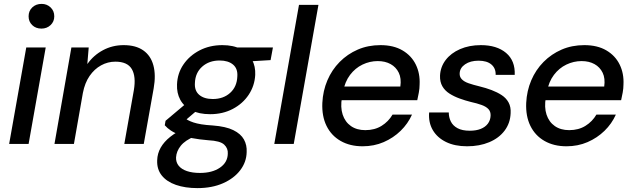

<svg xmlns="http://www.w3.org/2000/svg" viewBox="-20 -740 3255 987"><path d="M27 0 115 -496H215L127 0ZM193 -593Q164 -593 145.5 -611Q127 -629 127 -656Q127 -684 146 -702Q165 -720 194 -720Q221 -720 240 -702Q259 -684 259 -656Q259 -629 240 -611Q221 -593 193 -593Z M260 0 347 -496H436L429 -412H430Q461 -456 509.5 -482Q558 -508 616 -508Q678 -508 716.5 -481Q755 -454 768.5 -404Q782 -354 770 -286L719 0H619L668 -276Q680 -347 657.5 -385Q635 -423 573 -423Q534 -423 499.5 -404Q465 -385 440.5 -349.5Q416 -314 406 -262L360 0Z M995 227Q932 227 884.5 210.5Q837 194 811.5 162Q786 130 788 84Q789 49 806 19Q823 -11 855 -36.5Q887 -62 934 -83L981 -39Q932 -19 909.5 9Q887 37 885 69Q884 94 898.5 112Q913 130 941 139.5Q969 149 1008 149Q1071 149 1110.5 122Q1150 95 1151 50Q1153 23 1132.5 3.5Q1112 -16 1051 -19Q1003 -23 967 -30Q931 -37 904.5 -46.5Q878 -56 859 -68.5Q840 -81 827 -96L831 -119L945 -215L1011 -188L895 -89L922 -137Q934 -129 946 -122.5Q958 -116 974.5 -110.5Q991 -105 1015 -101Q1039 -97 1074 -95Q1141 -90 1179.5 -71Q1218 -52 1234 -23Q1250 6 1248 42Q1247 93 1215 135Q1183 177 1126.5 202Q1070 227 995 227ZM1060 -153Q1003 -153 964 -173Q925 -193 906.5 -227.5Q888 -262 890 -306Q892 -363 923 -408.5Q954 -454 1006 -481Q1058 -508 1123 -508Q1180 -508 1218.5 -487.5Q1257 -467 1275.5 -433Q1294 -399 1292 -355Q1289 -299 1258.5 -253Q1228 -207 1176.5 -180Q1125 -153 1060 -153ZM1074 -231Q1128 -231 1163 -262.5Q1198 -294 1200 -347Q1203 -387 1178 -408Q1153 -429 1109 -429Q1055 -429 1019.5 -397.5Q984 -366 982 -314Q979 -274 1004 -252.5Q1029 -231 1074 -231ZM1188 -420 1177 -496H1383L1371 -431Z M1390 0 1517 -715H1617L1490 0Z M1844 12Q1779 12 1731 -15.5Q1683 -43 1658.5 -93Q1634 -143 1637 -211Q1640 -273 1663 -327Q1686 -381 1726 -421.5Q1766 -462 1819 -485Q1872 -508 1936 -508Q2003 -508 2049 -481Q2095 -454 2117.5 -408Q2140 -362 2137 -305Q2137 -286 2133 -264Q2129 -242 2125 -225H1711L1723 -295H2038Q2044 -337 2030 -366Q2016 -395 1988 -410.5Q1960 -426 1922 -426Q1881 -426 1843.5 -408Q1806 -390 1779.5 -355Q1753 -320 1743 -267L1738 -239Q1729 -189 1741.5 -151Q1754 -113 1784 -92Q1814 -71 1858 -71Q1906 -71 1941.5 -93Q1977 -115 1998 -151H2098Q2077 -104 2039.5 -67.5Q2002 -31 1952.5 -9.5Q1903 12 1844 12Z M2381 12Q2318 12 2273 -10Q2228 -32 2205 -71Q2182 -110 2186 -162H2287Q2287 -137 2297.5 -115.5Q2308 -94 2332 -81Q2356 -68 2395 -68Q2428 -68 2451.5 -77.5Q2475 -87 2488 -104.5Q2501 -122 2502 -145Q2503 -166 2491 -179Q2479 -192 2455.5 -200.5Q2432 -209 2400 -216Q2372 -223 2343 -233.5Q2314 -244 2290.5 -259Q2267 -274 2254 -296.5Q2241 -319 2242 -351Q2244 -396 2271 -431.5Q2298 -467 2345 -487.5Q2392 -508 2452 -508Q2534 -508 2581.5 -468Q2629 -428 2626 -355H2528Q2529 -389 2506 -408.5Q2483 -428 2440 -428Q2398 -428 2371 -409.5Q2344 -391 2343 -363Q2342 -345 2354 -332.5Q2366 -320 2389 -312Q2412 -304 2445 -296Q2478 -288 2507 -277Q2536 -266 2559 -251Q2582 -236 2594.5 -213Q2607 -190 2605 -158Q2603 -107 2574 -68.5Q2545 -30 2495 -9Q2445 12 2381 12Z M2892 12Q2827 12 2779 -15.5Q2731 -43 2706.5 -93Q2682 -143 2685 -211Q2688 -273 2711 -327Q2734 -381 2774 -421.5Q2814 -462 2867 -485Q2920 -508 2984 -508Q3051 -508 3097 -481Q3143 -454 3165.5 -408Q3188 -362 3185 -305Q3185 -286 3181 -264Q3177 -242 3173 -225H2759L2771 -295H3086Q3092 -337 3078 -366Q3064 -395 3036 -410.5Q3008 -426 2970 -426Q2929 -426 2891.5 -408Q2854 -390 2827.5 -355Q2801 -320 2791 -267L2786 -239Q2777 -189 2789.5 -151Q2802 -113 2832 -92Q2862 -71 2906 -71Q2954 -71 2989.5 -93Q3025 -115 3046 -151H3146Q3125 -104 3087.5 -67.5Q3050 -31 3000.5 -9.5Q2951 12 2892 12Z"/></svg>

Font: DM Sans 28pt Medium
Style: Italic
Weight: 500
Italic angle: -10°
Version: Version 4.004;gftools[0.9.30]